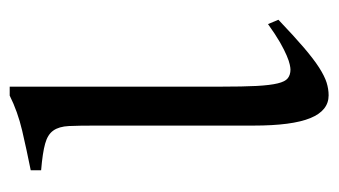

<svg xmlns="http://www.w3.org/2000/svg" viewBox="-168 -502 685 388"><g transform="rotate(-90 174.0 -307.5)"><path d="M328.6 -86.9Q295.4 -55.2 272.2 -35.4Q249 -15.6 231.9 -4.6Q214.8 6.3 201.7 10.5Q188.5 14.6 175.8 14.6Q145 14.6 129.9 -22.2Q114.7 -59.1 114.7 -137.2V-456.5Q114.7 -490.2 113.8 -510.3Q112.8 -530.3 104.7 -541.7Q96.7 -553.2 78.1 -558.3Q59.6 -563.5 24.4 -566.4V-587.4Q65.9 -595.7 104.5 -604.7Q143.1 -613.8 175.3 -629.9H193.4V-202.6Q193.4 -158.7 194.8 -131.1Q196.3 -103.5 200 -88.4Q203.6 -73.2 210.4 -67.9Q217.3 -62.5 228 -62.5Q231.4 -62.5 238.3 -64Q245.1 -65.4 256.1 -70.1Q267.1 -74.7 283 -83.7Q298.8 -92.8 319.8 -107.9Z"/></g></svg>

Font: Akkhara
Style: Regular
Weight: 400
Designer: J. Victor Gaultney
Version: Version 1.00 June 13, 2006, initial release